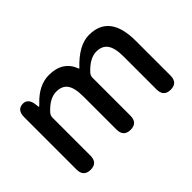

<svg xmlns="http://www.w3.org/2000/svg" viewBox="-90 -843 1121 1121"><g transform="rotate(-45 471.0 -282.0)"><path d="M145 0Q87 0 87 -60V-491Q87 -550 134 -553Q180 -555 187 -497L189 -480Q190 -473 191.5 -473Q193 -473 205 -485Q279 -564 363 -564Q477 -564 513 -468Q515 -463 518 -467Q609 -564 694 -564Q863 -564 863 -346V-60Q863 0 806 0Q748 0 748 -60V-332Q748 -402 725.5 -433.5Q703 -465 656 -465Q601 -465 544 -403Q532 -390 532 -372V-60Q532 0 475 0Q417 0 417 -60V-332Q417 -403 395 -434Q373 -465 325 -465Q270 -465 214 -404Q202 -390 202 -372V-60Q202 0 145 0Z"/></g></svg>

Font: Resource Han Rounded KR Medium
Style: Regular
Weight: 500
Designer: Cyano Hao (round all glyphs); Ryoko NISHIZUKA 西塚涼子 (kana, bopomofo & ideographs); Paul D. Hunt (Latin, Greek & Cyrillic)
Foundry: Cyano Hao
Version: 0.990